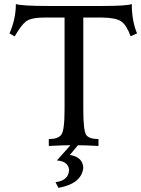

<svg xmlns="http://www.w3.org/2000/svg" viewBox="-20 -723 699 951"><path d="M467.8 0Q401.9 -3.9 343.8 -3.9Q293.9 -3.9 221.7 0V-34.2Q266.1 -34.2 283 -54.7Q299.8 -75.2 299.8 -180.7V-636.2H203.1Q134.3 -636.2 109.4 -617.4Q84.5 -598.6 52.7 -542.5L26.9 -557.6Q58.6 -628.4 58.6 -703.1Q85.4 -693.4 221.2 -693.4H484.4Q609.4 -693.4 632.8 -703.1Q632.8 -619.6 658.7 -557.6L627 -543.5Q606.9 -598.6 580.6 -616.9Q554.2 -635.3 483.4 -636.2H392.6V-180.7Q392.6 -74.7 407.2 -54.4Q421.9 -34.2 467.8 -34.2ZM269.5 207.5 254.9 179.2Q319.3 171.9 322.3 118.7Q317.9 75.7 261.7 71.8L329.6 -4.4H366.7L326.2 44.4Q390.6 55.2 392.6 108.9Q383.3 187 269.5 207.5Z"/></svg>

Font: Kelvinch
Style: Regular
Weight: 400
Designer: Paul James MIller
Foundry: High-Logic / Made with FontCreator
Version: Version 3.30 September 23, 2016